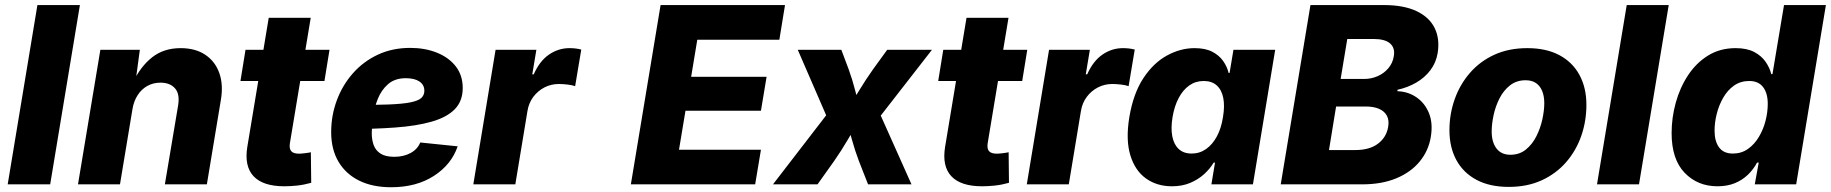

<svg xmlns="http://www.w3.org/2000/svg" viewBox="-20 -748 7428 779"><path d="M304.2 -727.5 183.6 0H11.2L131.8 -727.5Z M517.6 -306.2 466.8 0H296.4L387.2 -545.9H547.4L528.8 -408.2L519.5 -413.6Q550.3 -478.5 597.4 -515.6Q644.5 -552.7 712.9 -552.7Q772.5 -552.7 812.7 -525.9Q853 -499 869.9 -451.4Q886.7 -403.8 876 -341.8L819.3 0H648.9L702.6 -319.8Q710.4 -366.2 690.2 -389.4Q669.9 -412.6 631.3 -412.6Q601.6 -412.6 577.9 -399.4Q554.2 -386.2 538.6 -362.1Q522.9 -337.9 517.6 -306.2Z M1316.9 -545.9 1296.4 -419.4H955.6L976.1 -545.9ZM1070.3 -675.8H1240.7L1156.2 -167Q1152.8 -145 1161.6 -134.8Q1170.4 -124.5 1193.4 -124.5Q1201.7 -124.5 1218 -126.5Q1234.4 -128.4 1241.2 -130.4L1242.7 -6.3Q1212.9 2 1185.5 4.9Q1158.2 7.8 1133.8 7.8Q1046.9 7.8 1008.8 -33Q970.7 -73.7 983.4 -151.9Z M1566.9 11.7Q1491.7 11.7 1437.3 -15.1Q1382.8 -42 1353.3 -92Q1323.7 -142.1 1323.7 -211.9Q1323.7 -279.8 1346.7 -341.3Q1369.6 -402.8 1411.9 -450.7Q1454.1 -498.5 1512.9 -526.1Q1571.8 -553.7 1644.5 -553.7Q1704.1 -553.7 1752.4 -534.4Q1800.8 -515.1 1829.1 -478.8Q1857.4 -442.4 1857.4 -391.1Q1857.4 -337.9 1825.2 -304.9Q1793 -272 1731.4 -254.4Q1669.9 -236.8 1582 -230.5Q1494.1 -224.1 1382.8 -224.1L1399.4 -321.8Q1494.6 -321.8 1554.2 -324Q1613.8 -326.2 1645.8 -332.8Q1677.7 -339.4 1689.7 -350.8Q1701.7 -362.3 1701.7 -379.9Q1701.7 -403.8 1681.9 -417.2Q1662.1 -430.7 1626.5 -430.7Q1582 -430.7 1554.4 -406.5Q1526.9 -382.3 1512.7 -346.4Q1498.5 -310.5 1493.4 -272.9Q1488.3 -235.4 1488.3 -208Q1488.3 -180.7 1496.3 -158.9Q1504.4 -137.2 1524.4 -124.5Q1544.4 -111.8 1579.6 -111.8Q1617.2 -111.8 1645.5 -127Q1673.8 -142.1 1685.1 -169.9L1836.9 -154.3Q1811.5 -80.1 1740.2 -34.2Q1668.9 11.7 1566.9 11.7Z M1900.4 0 1990.7 -545.9H2156.2L2139.6 -446.3H2145.5Q2169.4 -500.5 2207.5 -526.6Q2245.6 -552.7 2290.5 -552.7Q2302.7 -552.7 2315.2 -551.3Q2327.6 -549.8 2338.4 -546.9L2313.5 -398.4Q2301.8 -402.8 2282.2 -405Q2262.7 -407.2 2247.1 -407.2Q2215.8 -407.2 2189 -393.3Q2162.1 -379.4 2143.8 -355Q2125.5 -330.6 2120.1 -297.9L2070.8 0Z M2539.6 0 2660.2 -727.5H3165L3142.1 -586.9H2809.1L2784.2 -436.5H3090.3L3067.4 -298.8H2761.2L2734.9 -140.6H3067.4L3043.9 0Z M3116.2 0 3383.3 -346.7 3360.8 -213.9 3216.8 -545.9H3393.6L3422.9 -467.8Q3438.5 -425.3 3449.5 -381.6Q3460.4 -337.9 3472.7 -296.9H3413.1Q3439.5 -337.4 3466.1 -381.3Q3492.7 -425.3 3522.9 -467.8L3579.6 -545.9H3761.2L3502.4 -213.4L3523.9 -345.2L3678.2 0H3502L3464.8 -94.7Q3448.7 -137.2 3436.5 -181.6Q3424.3 -226.1 3411.6 -266.6H3471.2Q3445.8 -226.1 3419.9 -181.6Q3394 -137.2 3364.3 -94.7L3296.9 0Z M4147.9 -545.9 4127.4 -419.4H3786.6L3807.1 -545.9ZM3901.4 -675.8H4071.8L3987.3 -167Q3983.9 -145 3992.7 -134.8Q4001.5 -124.5 4024.4 -124.5Q4032.7 -124.5 4049.1 -126.5Q4065.4 -128.4 4072.3 -130.4L4073.7 -6.3Q4043.9 2 4016.6 4.9Q3989.3 7.8 3964.8 7.8Q3877.9 7.8 3839.8 -33Q3801.8 -73.7 3814.5 -151.9Z M4146 0 4236.3 -545.9H4401.9L4385.3 -446.3H4391.1Q4415 -500.5 4453.1 -526.6Q4491.2 -552.7 4536.1 -552.7Q4548.3 -552.7 4560.8 -551.3Q4573.2 -549.8 4584 -546.9L4559.1 -398.4Q4547.4 -402.8 4527.8 -405Q4508.3 -407.2 4492.7 -407.2Q4461.4 -407.2 4434.6 -393.3Q4407.7 -379.4 4389.4 -355Q4371.1 -330.6 4365.7 -297.9L4316.4 0Z M4734.9 7.8Q4674.3 7.8 4629.9 -23.7Q4585.4 -55.2 4566.2 -117.7Q4546.9 -180.2 4562 -272.5Q4578.1 -368.7 4618.9 -430.7Q4659.7 -492.7 4714.6 -522.7Q4769.5 -552.7 4826.7 -552.7Q4870.1 -552.7 4898.4 -538.1Q4926.8 -523.4 4942.9 -500.2Q4959 -477.1 4964.8 -452.1H4968.8L4984.4 -545.9H5153.8L5063.5 0H4895L4909.7 -88.4H4904.3Q4889.6 -63.5 4865.5 -41.5Q4841.3 -19.5 4808.8 -5.9Q4776.4 7.8 4734.9 7.8ZM4814.9 -125Q4847.7 -125 4873.8 -143.6Q4899.9 -162.1 4917.5 -195.1Q4935.1 -228 4941.9 -272.5Q4949.7 -317.9 4943.1 -350.8Q4936.5 -383.8 4916.5 -401.6Q4896.5 -419.4 4863.8 -419.4Q4830.6 -419.4 4804.9 -401.1Q4779.3 -382.8 4762 -349.9Q4744.6 -316.9 4737.3 -272.5Q4730 -228.5 4736.3 -195.1Q4742.7 -161.6 4762.5 -143.3Q4782.2 -125 4814.9 -125Z M5176.3 0 5296.9 -727.5H5594.2Q5675.3 -727.5 5727.3 -702.9Q5779.3 -678.2 5800.8 -634.3Q5822.3 -590.3 5813 -532.7Q5806.6 -493.7 5783.4 -463.1Q5760.3 -432.6 5725.6 -412.6Q5690.9 -392.6 5649.9 -383.8V-377.9Q5693.4 -376.5 5727.3 -353Q5761.2 -329.6 5777.8 -288.8Q5794.4 -248 5785.2 -192.4Q5775.9 -136.2 5740.2 -92.8Q5704.6 -49.3 5645.5 -24.7Q5586.4 0 5505.9 0ZM5372.1 -139.2H5478.5Q5537.1 -139.2 5571.3 -165.3Q5605.5 -191.4 5612.3 -233.9Q5616.7 -259.8 5607.2 -278.1Q5597.7 -296.4 5575.7 -306.2Q5553.7 -315.9 5520.5 -315.9H5400.9ZM5419.4 -427.7H5515.1Q5543.9 -427.7 5569.6 -439Q5595.2 -450.2 5613 -471.2Q5630.9 -492.2 5635.3 -521Q5640.6 -553.7 5619.9 -571.8Q5599.1 -589.8 5553.7 -589.8H5446.3Z M6101.6 10.3Q6024.4 10.3 5970.7 -18.3Q5917 -46.9 5888.9 -98.6Q5860.8 -150.4 5860.8 -219.7Q5860.8 -285.6 5882.1 -345.5Q5903.3 -405.3 5943.8 -452.1Q5984.4 -499 6043 -525.9Q6101.6 -552.7 6176.8 -552.7Q6253.4 -552.7 6306.9 -524.2Q6360.4 -495.6 6388.4 -443.8Q6416.5 -392.1 6416.5 -322.8Q6416.5 -256.8 6395.8 -197Q6375 -137.2 6334.5 -90.3Q6293.9 -43.5 6235.4 -16.6Q6176.8 10.3 6101.6 10.3ZM6107.9 -120.1Q6145 -120.1 6171.1 -141.4Q6197.3 -162.6 6213.6 -195.3Q6230 -228 6237.8 -263.9Q6245.6 -299.8 6245.6 -329.6Q6245.6 -358.4 6236.8 -379.4Q6228 -400.4 6211.4 -411.4Q6194.8 -422.4 6169.9 -422.4Q6132.8 -422.4 6106.4 -401.6Q6080.1 -380.9 6063.7 -348.4Q6047.4 -315.9 6039.8 -280.3Q6032.2 -244.6 6032.2 -214.8Q6032.2 -170.9 6051.8 -145.5Q6071.3 -120.1 6107.9 -120.1Z M6750.5 -727.5 6629.9 0H6459.5L6580.1 -727.5Z M6948.2 7.8Q6867.7 7.8 6814.9 -47.1Q6762.2 -102.1 6762.2 -208Q6762.2 -270.5 6779.1 -331.5Q6795.9 -392.6 6829.1 -442.9Q6862.3 -493.2 6910.6 -522.9Q6959 -552.7 7022 -552.7Q7067.9 -552.7 7097.7 -536.9Q7127.4 -521 7144 -496.6Q7160.6 -472.2 7166.5 -447.3H7171.4L7218.3 -727.5H7388.2L7267.6 0H7099.6L7115.7 -88.4H7108.9Q7094.2 -60.5 7071.5 -38.8Q7048.8 -17.1 7018.3 -4.6Q6987.8 7.8 6948.2 7.8ZM7010.7 -125Q7045.4 -125 7071.8 -143.6Q7098.1 -162.1 7116.2 -192.4Q7134.3 -222.7 7143.3 -257.8Q7152.3 -293 7152.3 -326.7Q7152.3 -370.1 7133.3 -394.8Q7114.3 -419.4 7077.1 -419.4Q7042 -419.4 7015.6 -400.9Q6989.3 -382.3 6971.7 -351.8Q6954.1 -321.3 6945.3 -286.1Q6936.5 -251 6936.5 -217.8Q6936.5 -174.8 6954.8 -149.9Q6973.1 -125 7010.7 -125Z"/></svg>

Font: Inter ExtraBold
Style: Italic
Weight: 800
Italic angle: -9.3988°
Designer: Rasmus Andersson
Foundry: rsms
Version: Version 4.001;git-66647c0bb